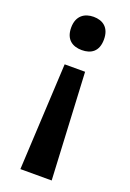

<svg xmlns="http://www.w3.org/2000/svg" viewBox="-142 -597 562 830"><g transform="rotate(20 139.5 -182.5)"><path d="M214 -469C214 -524 181 -546 139 -546C98 -546 63 -524 63 -469C63 -413 98 -393 139 -393C181 -393 214 -413 214 -469ZM91 -310 66 181H210L185 -310Z"/></g></svg>

Font: Noto Sans New Tai Lue Semibold
Style: Regular
Weight: 600
Designer: Monotype Design Team
Foundry: Monotype Imaging Inc.
Version: Version 2.004